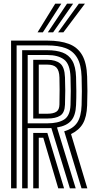

<svg xmlns="http://www.w3.org/2000/svg" viewBox="-20 -1020 512 1040"><path d="M40 0V-800H237Q306.2 -800 353.1 -782.2Q400 -764.5 424.8 -722Q449.5 -679.5 452 -605Q453.5 -563 453.5 -526.9Q453.5 -490.8 452 -449Q449.8 -386.8 429.2 -351Q408.8 -315.2 364.8 -293.8L453 0H421.5L327.8 -308.8Q376 -322.8 397.9 -355.5Q419.8 -388.2 422 -450Q423.2 -489.5 423.4 -525.8Q423.5 -562 422 -604Q419.8 -670.2 397.8 -707.2Q375.8 -744.2 335.4 -759.1Q295 -774 237 -774H70V0ZM160 0V-300H202Q210.8 -300 219.4 -300Q228 -300 236.5 -300L327 0H295.5L214.5 -274Q211.8 -274 208.9 -274Q206 -274 203.2 -274H190V0ZM100 0V-748H237Q284.8 -748 318.6 -735.5Q352.5 -723 371.2 -691.5Q390 -660 392 -603Q393.2 -564 393.5 -527.2Q393.8 -490.5 392 -451Q389.8 -395 365.8 -366.8Q341.8 -338.5 288.8 -329.5L390 0H358.5L258.2 -326.5Q253.8 -326.2 248.5 -326.1Q243.2 -326 237 -326H130V0ZM130 -352H237Q294.8 -352 327.2 -372.4Q359.8 -392.8 362 -452Q363.2 -491.8 363.4 -526.9Q363.5 -562 362 -602Q359.5 -673 327 -697.5Q294.5 -722 237 -722H130ZM160 -378V-696H237Q281.5 -696 305.8 -676.2Q330 -656.5 332 -601Q333.5 -564 333.5 -528.9Q333.5 -493.8 332 -453Q330.5 -409.2 306.2 -393.6Q282 -378 237 -378ZM190 -404H237Q268.5 -404 285 -414.6Q301.5 -425.2 302 -454Q303 -503.2 302.9 -536.5Q302.8 -569.8 302 -600Q301 -638 285.8 -654Q270.5 -670 237 -670H190ZM183.5 -845 279 -1000H312L212.2 -845ZM294.8 -845 407 -1000H440L323.5 -845ZM239.2 -845 343 -1000H376L267.8 -845Z"/></svg>

Font: Big Shoulders Inline Display Thin Black
Style: Regular
Weight: 900
Version: Version 2.002